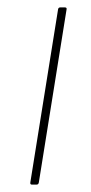

<svg xmlns="http://www.w3.org/2000/svg" viewBox="-20 -499 246 519"><path d="M66 0Q61 0 62 -6L137 -474Q138 -479 143 -479H155Q161 -479 160 -474L85 -6Q84 0 79 0Z"/></svg>

Font: Sofia Sans Thin
Style: Italic
Weight: 250
Italic angle: -9°
Version: Version 4.100-B